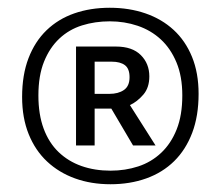

<svg xmlns="http://www.w3.org/2000/svg" viewBox="-20 -707 569 495"><path d="M492 -465Q492 -408 475.5 -364.5Q459 -321 429 -291.5Q399 -262 357 -247Q315 -232 265 -232Q215 -232 173.5 -247Q132 -262 101.5 -290.5Q71 -319 54 -361Q37 -403 37 -457Q37 -514 53.5 -557Q70 -600 100 -629Q130 -658 171.5 -672.5Q213 -687 263 -687Q313 -687 355 -672.5Q397 -658 427.5 -630Q458 -602 475 -560.5Q492 -519 492 -465ZM450 -461Q450 -510 435 -546Q420 -582 394.5 -605.5Q369 -629 335 -640.5Q301 -652 263 -652Q225 -652 191.5 -641.5Q158 -631 133 -607.5Q108 -584 93.5 -548Q79 -512 79 -461Q79 -412 92.5 -375.5Q106 -339 131 -315Q156 -291 190 -279Q224 -267 265 -267Q303 -267 336.5 -278Q370 -289 395.5 -313Q421 -337 435.5 -373.5Q450 -410 450 -461ZM176 -587H279Q321 -587 343 -565Q365 -543 365 -510Q365 -481 349.5 -463Q334 -445 315 -436L381 -332H323L267 -427H224V-332H176ZM224 -465H262Q285 -465 299.5 -475Q314 -485 314 -508Q314 -530 302 -539Q290 -548 268 -548H224Z"/></svg>

Font: Mukta Malar
Style: Bold
Weight: 700
Designer: Aadarsh Rajan, Girish Dalvi, Yashodeep Gholap
Foundry: Ek Type
Version: Version 2.538;PS 1.000;hotconv 16.6.51;makeotf.lib2.5.65220;